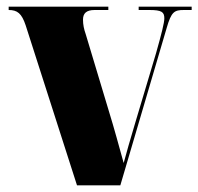

<svg xmlns="http://www.w3.org/2000/svg" viewBox="-20 -556 595 576"><path d="M57 -480 211 0H341L480 -472C494 -521 503 -526 532 -526H555V-536H396V-526H428C465 -526 473 -520 473 -501C473 -488 465 -456 448 -396L387 -192C370 -136 359 -96 351 -67C338 -114 322 -173 308 -218L237 -454C232 -468 229 -482 229 -497C229 -516 239 -526 264 -526H305V-536H6V-526C32 -526 45 -516 57 -480Z"/></svg>

Font: Noto Serif Display Condensed Black
Style: Regular
Weight: 900
Width: 3
Designer: Monotype Design Team
Foundry: Monotype Imaging Inc.
Version: Version 2.009